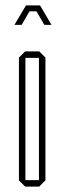

<svg xmlns="http://www.w3.org/2000/svg" viewBox="-20 -690 238 710"><path d="M73 0 50 -23V-477L73 -500H125L148 -477V-23L125 0ZM74 -476V-24H124V-476ZM63 -648 76 -670H128L141 -648L170 -599V-598H144L115 -648H89L60 -598H34V-599Z"/></svg>

Font: Foldit Thin Thin
Style: Regular
Weight: 250
Version: Version 1.003